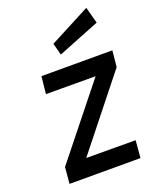

<svg xmlns="http://www.w3.org/2000/svg" viewBox="-168 -1030 906 1124"><g transform="rotate(-20 284.5 -467.5)"><path d="M66 0 75 -101.9 425 -540.1 116 -541.1 127 -649H569L559 -548L209.9 -109.1L517.1 -107.9L508 0ZM277.1 -728.9 257.6 -802.8 510.7 -934.9 538.1 -832.8Z"/></g></svg>

Font: Karla
Style: Italic
Weight: 400
Italic angle: -8°
Designer: Jonathan Pinhorn
Version: Version 2.004;gftools[0.9.33]